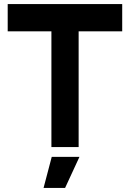

<svg xmlns="http://www.w3.org/2000/svg" viewBox="-20 -720 636 940"><path d="M193.3 200H298.7L369 48H233.3ZM17.7 -700V-566.7H231.7V0H365V-566.7H578.3V-700Z"/></svg>

Font: Unageo Variable
Style: Regular
Weight: 300
Designer: Richard Sepsi
Foundry: Richard Sepsi
Version: Version 2.200